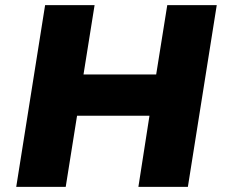

<svg xmlns="http://www.w3.org/2000/svg" viewBox="-20 -725 873 745"><path d="M43 0 155 -705H347L304 -436H586L629 -705H821L709 0H517L560 -276H279L235 0Z"/></svg>

Font: Nunito Sans 7pt Black
Style: Italic
Weight: 900
Italic angle: -9°
Version: Version 3.101;gftools[0.9.27]